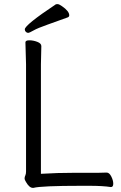

<svg xmlns="http://www.w3.org/2000/svg" viewBox="-20 -900 587 929"><path d="M178 -59Q256 -64 345 -64H458Q482 -64 495 -65H496Q509 -65 518.5 -46Q528 -27 528 -11Q528 5 517 5H516Q477 -1 413 -1H372Q180 -1 142 9H139Q122 9 106 -19Q99 -30 99 -37Q99 -44 102.5 -51Q106 -58 106 -70V-589L103 -695Q103 -705 122 -705Q141 -705 160.5 -697.5Q180 -690 180 -677L178 -588ZM308 -816Q259 -798 210.5 -781Q162 -764 142 -752.5Q122 -741 116 -741Q110 -741 105 -746Q100 -751 100 -758Q100 -779 250 -879Q252 -880 259 -880Q266 -880 280 -870Q315 -846 315 -826Q315 -819 308 -816Z"/></svg>

Font: ToneOZ-Pinyin-WenKai-Regular
Style: Regular
Weight: 400
Designer: Fontworks Inc.
Foundry: ToneOZ
Version: Version 0.240331